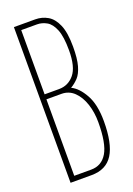

<svg xmlns="http://www.w3.org/2000/svg" viewBox="-125 -673 499 722"><g transform="rotate(-20 125.0 -311.5)"><path d="M28 0V-623H113Q140 -623 162.5 -610Q185 -597 198.5 -565.5Q212 -534 212 -478Q212 -430 204 -402Q196 -374 182.5 -359.5Q169 -345 152 -335Q180 -322 202.5 -282Q225 -242 225 -175Q225 -86 198 -43Q171 0 112 0ZM50 -346H108Q145 -346 169 -375Q193 -404 193 -470Q193 -525 181.5 -553.5Q170 -582 151.5 -592.5Q133 -603 113 -603H50ZM50 -20H118Q160 -20 182 -57Q204 -94 204 -179Q204 -218 193 -251.5Q182 -285 161 -305.5Q140 -326 110 -326H50Z"/></g></svg>

Font: Inconsolata UltraCondensed ExtraLight
Style: Regular
Weight: 200
Width: 1
Monospace: yes
Designer: Raph Levien, Cyreal, Brenton Simpson
Foundry: Raph Levien, Cyreal, Google
Version: Version 3.100; ttfautohint (v1.8.4.7-5d5b)